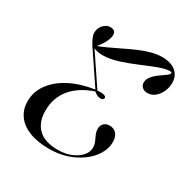

<svg xmlns="http://www.w3.org/2000/svg" viewBox="-140 -704 816 837"><g transform="rotate(30 268.0 -285.0)"><path d="M215.3 11.3Q156.5 11.3 114.9 -4.8Q73.4 -21 51.6 -51.2Q29.8 -81.5 29.8 -122.6Q29.8 -170.2 58.5 -209.7Q87.1 -249.2 138.7 -276.2Q190.3 -303.2 260.5 -313.7L154 -471.8Q144.4 -487.1 138.3 -500.8Q132.3 -514.5 132.3 -525.8Q132.3 -541.1 139.1 -554Q146 -566.9 157.7 -574.6Q169.4 -582.3 182.3 -582.3Q203.2 -582.3 207.7 -567.3Q212.1 -552.4 201.6 -528.6Q191.1 -504.8 166.9 -476.6L162.9 -478.2Q187.9 -487.1 214.9 -499.6Q241.9 -512.1 270.6 -526.2Q299.2 -540.3 328.6 -553.2Q358.1 -566.1 387.1 -574.2Q416.1 -582.3 442.7 -582.3Q487.1 -582.3 511.7 -561.7Q536.3 -541.1 536.3 -506.5Q536.3 -481.5 526.2 -460.1Q516.1 -438.7 499.6 -426.2Q483.1 -413.7 464.5 -413.7Q447.6 -413.7 437.5 -422.6Q427.4 -431.5 427.4 -446Q427.4 -460.5 435.9 -472.6Q444.4 -484.7 456.5 -494.8Q468.5 -504.8 481.5 -513.3Q494.4 -521.8 502.8 -528.6Q511.3 -535.5 511.3 -541.9Q511.3 -546 503.2 -546Q481.5 -546 446.8 -533.1Q412.1 -520.2 371.4 -502.8Q330.6 -485.5 289.1 -472.2Q247.6 -458.9 212.1 -458.9Q197.6 -458.9 184.3 -461.7Q171 -464.5 159.7 -471.8L162.1 -475L270.2 -314.5Q291.9 -316.1 303.2 -312.9Q314.5 -309.7 314.5 -302.4Q314.5 -297.6 310.5 -294.4Q306.5 -291.1 298.4 -291.1Q289.5 -291.1 281.9 -294.8Q274.2 -298.4 264.5 -306.5Q191.9 -281.5 154.8 -235.5Q117.7 -189.5 117.7 -125.8Q117.7 -67.7 150.4 -35.9Q183.1 -4 249.2 -4Q287.1 -4 315.7 -16.1Q344.4 -28.2 361.3 -47.2Q378.2 -66.1 378.2 -87.9Q378.2 -104 372.6 -116.9Q366.9 -129.8 360.9 -142.7Q354.8 -155.6 354.8 -171Q354.8 -187.9 365.3 -198.4Q375.8 -208.9 393.5 -208.9Q415.3 -208.9 428.2 -194.4Q441.1 -179.8 441.1 -152.4Q441.1 -121.8 423.8 -92.3Q406.5 -62.9 375.4 -39.5Q344.4 -16.1 303.6 -2.4Q262.9 11.3 215.3 11.3Z"/></g></svg>

Font: Playfair 144pt SemiCondensed
Style: Italic
Weight: 400
Width: 4
Italic angle: -15.6°
Designer: Claus Eggers Sørensen
Foundry: Claus Eggers Sørensen
Version: Version 2.203